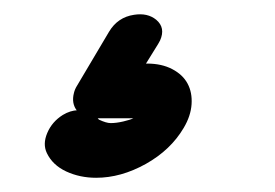

<svg xmlns="http://www.w3.org/2000/svg" viewBox="-20 -73 387 270"><path d="M166.3 93.3H112.8Q96.7 93.3 88.4 82.9Q80.1 72.5 84 57.6Q85.2 52.5 88.4 47.4L133.3 -28.3Q145.5 -48.8 168.5 -52.2Q187.5 -55.2 199.7 -45.2Q213.1 -33.9 205.1 -16.1Q203.9 -13.7 202.4 -11.2L185.3 16.4H186.8Q207.3 16.4 222.2 24.2Q237.1 32 243.8 44.6Q250.5 57.1 249.4 73.6Q248.3 90.1 238.3 106.9Q220 137.9 185.1 157.5Q150.1 177 115.2 177Q92.3 177 73.1 168.1Q54 159.2 45.9 142.3Q39.8 129.6 46.5 113.9Q53.2 98.1 68.4 88.6Q78.9 82.3 89.4 82Q99.9 81.8 107.1 85.4Q114.3 89.1 119.1 95.2Q129.4 100.1 135.7 100.1Q143.6 100.1 153.4 97.8Q163.3 95.5 167.5 93.3Z"/></svg>

Font: Tecnico
Style: GruesoInclinado
Weight: 700
Italic angle: -15°
Version: Version 1.3